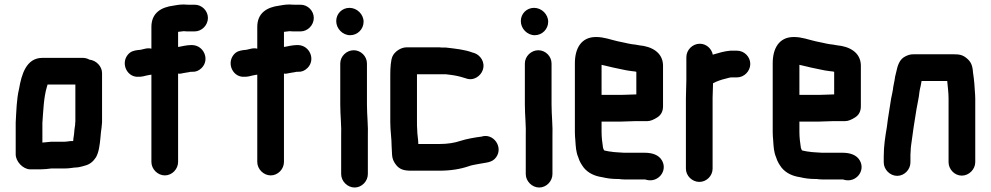

<svg xmlns="http://www.w3.org/2000/svg" viewBox="-20 -731 4417 856"><path d="M266 -99H207C197 -98 187 -97 176 -96C173 -96 171 -96 169 -95V-183C173 -238 175 -295 188 -340L192 -354H316V-190C315 -183 315 -178 315 -175C314 -169 313 -162 312 -154L310 -132C309 -125 308 -119 307 -112C307 -109 307 -105 306 -102H294C284 -101 275 -99 266 -99ZM114 24H160C175 24 195 22 210 20H266C273 20 281 20 289 19L305 17C309 16 313 16 316 16C325 16 335 14 346 11L360 7C380 2 396 -11 408 -30C421 -53 425 -86 428 -119L430 -141C432 -159 434 -165 435 -186V-405C435 -436 408 -462 379 -465C370 -470 360 -473 349 -473H169C97 -473 76 -399 65 -335C54 -290 53 -237 50 -185V-43C50 -11 82 23 114 24Z M600 -389H607C614 -390 623 -391 632 -394L647 -397L654 -398H655V-9C655 23 683 51 715 51C747 51 774 23 774 -9V-403C779 -402 783 -402 787 -403L797 -405C804 -406 812 -408 821 -409C825 -410 828 -411 830 -411H837C853 -410 867 -416 879 -428C916 -465 889 -528 838 -530H830C816 -530 790 -525 777 -522H774V-589C784 -590 790 -591 799 -592C808 -591 816 -591 822 -591H848C880 -591 907 -619 907 -651C907 -683 880 -710 848 -710H822C816 -710 809 -710 800 -711C789 -711 779 -710 772 -709L754 -706C698 -699 655 -673 655 -611V-514C633 -520 616 -508 595 -508C575 -505 562 -502 549 -486C517 -445 549 -383 600 -389Z M1072 -389H1079C1086 -390 1095 -391 1104 -394L1119 -397L1126 -398H1127V-9C1127 23 1155 51 1187 51C1219 51 1246 23 1246 -9V-403C1251 -402 1255 -402 1259 -403L1269 -405C1276 -406 1284 -408 1293 -409C1297 -410 1300 -411 1302 -411H1309C1325 -410 1339 -416 1351 -428C1388 -465 1361 -528 1310 -530H1302C1288 -530 1262 -525 1249 -522H1246V-589C1256 -590 1262 -591 1271 -592C1280 -591 1288 -591 1294 -591H1320C1352 -591 1379 -619 1379 -651C1379 -683 1352 -710 1320 -710H1294C1288 -710 1281 -710 1272 -711C1261 -711 1251 -710 1244 -709L1226 -706C1170 -699 1127 -673 1127 -611V-514C1105 -520 1088 -508 1067 -508C1047 -505 1034 -502 1021 -486C989 -445 1021 -383 1072 -389Z M1497 -448V-265C1497 -217 1503 -168 1501 -122V45C1501 77 1529 105 1561 105C1593 105 1620 77 1620 45V-122C1622 -169 1616 -217 1616 -265V-448C1616 -480 1589 -507 1557 -507C1525 -507 1497 -480 1497 -448ZM1479 -637C1479 -603 1508 -574 1541 -574C1574 -574 1601 -601 1601 -634C1601 -667 1572 -696 1538 -696C1505 -696 1479 -670 1479 -637Z M1728 -40C1729 -25 1734 -11 1745 3C1761 24 1780 30 1813 30H1939C1989 30 2032 23 2070 10C2083 5 2099 3 2114 0C2148 -7 2174 -5 2192 -30C2225 -76 2179 -139 2127 -122C2096 -118 2061 -112 2033 -103C2007 -94 1975 -89 1939 -89H1845C1845 -110 1840 -130 1840 -154C1839 -163 1839 -174 1839 -187V-400H1963C1966 -400 1970 -400 1975 -399L1991 -397C2008 -395 2031 -390 2046 -385L2056 -382C2092 -368 2123 -393 2132 -418C2145 -454 2121 -485 2096 -494L2086 -497C2052 -510 2010 -514 1968 -519H1950C1943 -520 1937 -520 1931 -520H1793C1766 -520 1739 -500 1730 -480C1722 -463 1720 -426 1720 -398V-187C1720 -147 1726 -114 1726 -79C1726 -67 1728 -53 1728 -40Z M2320 -448V-265C2320 -217 2326 -168 2324 -122V45C2324 77 2352 105 2384 105C2416 105 2443 77 2443 45V-122C2445 -169 2439 -217 2439 -265V-448C2439 -480 2412 -507 2380 -507C2348 -507 2320 -480 2320 -448ZM2302 -637C2302 -603 2331 -574 2364 -574C2397 -574 2424 -601 2424 -634C2424 -667 2395 -696 2361 -696C2328 -696 2302 -670 2302 -637Z M2751 -308H2662V-442C2678 -439 2698 -433 2713 -430C2741 -425 2768 -417 2796 -414L2813 -412C2814 -411 2816 -411 2817 -411V-310H2813C2800 -310 2766 -308 2751 -308ZM2813 -191H2866C2879 -191 2894 -197 2911 -208C2928 -219 2936 -236 2936 -257V-441C2934 -498 2885 -524 2830 -529L2813 -532L2797 -534C2777 -537 2757 -543 2734 -547C2702 -554 2674 -566 2637 -566C2571 -566 2543 -515 2543 -449V-142C2543 -129 2544 -117 2545 -106C2547 -76 2548 -53 2558 -30C2564 -10 2572 2 2583 17C2602 40 2630 54 2665 59C2685 64 2708 67 2732 67H2739C2746 68 2754 69 2762 69H2856L2863 71C2915 84 2958 30 2931 -16C2917 -40 2889 -50 2854 -50H2762C2753 -50 2742 -52 2731 -52C2724 -52 2708 -54 2703 -55C2697 -55 2681 -59 2675 -60C2675 -61 2674 -61 2673 -61C2672 -64 2668 -71 2668 -76C2665 -96 2662 -118 2662 -143V-189H2751C2766 -189 2799 -191 2813 -191Z M3325 -446C3325 -478 3298 -505 3266 -505H3236C3210 -503 3184 -495 3160 -488C3159 -487 3159 -487 3158 -487C3153 -513 3130 -536 3100 -536C3068 -536 3040 -509 3040 -476V-374C3040 -350 3038 -319 3038 -293V21C3038 53 3066 80 3098 80C3130 80 3157 53 3157 21V-295C3157 -316 3159 -340 3159 -360C3174 -368 3196 -376 3214 -380C3223 -382 3233 -386 3242 -386H3266C3298 -386 3325 -414 3325 -446Z M3633 -308H3544V-442C3560 -439 3580 -433 3595 -430C3623 -425 3650 -417 3678 -414L3695 -412C3696 -411 3698 -411 3699 -411V-310H3695C3682 -310 3648 -308 3633 -308ZM3695 -191H3748C3761 -191 3776 -197 3793 -208C3810 -219 3818 -236 3818 -257V-441C3816 -498 3767 -524 3712 -529L3695 -532L3679 -534C3659 -537 3639 -543 3616 -547C3584 -554 3556 -566 3519 -566C3453 -566 3425 -515 3425 -449V-142C3425 -129 3426 -117 3427 -106C3429 -76 3430 -53 3440 -30C3446 -10 3454 2 3465 17C3484 40 3512 54 3547 59C3567 64 3590 67 3614 67H3621C3628 68 3636 69 3644 69H3738L3745 71C3797 84 3840 30 3813 -16C3799 -40 3771 -50 3736 -50H3644C3635 -50 3624 -52 3613 -52C3606 -52 3590 -54 3585 -55C3579 -55 3563 -59 3557 -60C3557 -61 3556 -61 3555 -61C3554 -64 3550 -71 3550 -76C3547 -96 3544 -118 3544 -143V-189H3633C3648 -189 3681 -191 3695 -191Z M4039 -7V-34C4039 -39 4039 -46 4040 -57C4040 -66 4041 -75 4042 -83C4049 -136 4057 -192 4066 -244C4070 -269 4077 -296 4079 -320L4081 -332C4084 -344 4086 -354 4088 -366C4088 -367 4088 -369 4089 -370H4203C4205 -345 4209 -320 4209 -292V-8C4209 24 4236 52 4268 52C4300 52 4328 24 4328 -8V-291C4328 -303 4327 -315 4326 -328L4324 -358C4323 -375 4320 -392 4318 -408C4316 -439 4309 -456 4289 -472C4272 -486 4258 -489 4232 -489H4075C4050 -489 4039 -491 4017 -480C3990 -467 3982 -440 3975 -407C3971 -393 3970 -386 3968 -372C3966 -360 3962 -345 3961 -332C3959 -318 3956 -308 3953 -292C3947 -249 3939 -210 3934 -165C3927 -124 3920 -81 3920 -34V-7C3920 25 3948 53 3980 53C4012 53 4039 25 4039 -7Z"/></svg>

Font: Electronic
Style: Nord
Weight: 900
Version: Version 1.011